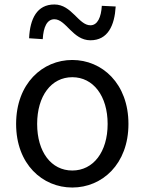

<svg xmlns="http://www.w3.org/2000/svg" viewBox="-20 -825 646 858"><path d="M303 13C436 13 554 -91 554 -271C554 -452 436 -557 303 -557C170 -557 52 -452 52 -271C52 -91 170 13 303 13ZM303 -63C209 -63 146 -146 146 -271C146 -396 209 -480 303 -480C397 -480 461 -396 461 -271C461 -146 397 -63 303 -63ZM384 -645C462 -645 492 -711 497 -796L435 -799C432 -748 416 -712 384 -712C331 -712 301 -805 223 -805C145 -805 114 -741 110 -654L171 -650C174 -704 190 -739 223 -739C275 -739 305 -645 384 -645Z"/></svg>

Font: Noto Sans Mono CJK HK
Style: Regular
Weight: 400
Designer: Ryoko NISHIZUKA 西塚涼子 (kana, bopomofo & ideographs); Paul D. Hunt (Latin, Greek & Cyrillic); Sandoll Communications 산돌커뮤니
Foundry: Adobe
Version: Version 2.004;hotconv 1.0.118;makeotfexe 2.5.65603